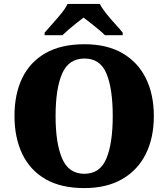

<svg xmlns="http://www.w3.org/2000/svg" viewBox="-20 -951 860 981"><path d="M411 10Q291 10 212 -36Q133 -82 93.5 -165Q54 -248 54 -359Q54 -470 93.5 -552Q133 -634 212.5 -679.5Q292 -725 412 -725Q526 -725 605 -679.5Q684 -634 725 -551.5Q766 -469 766 -358Q766 -247 725 -164.5Q684 -82 604.5 -36Q525 10 411 10ZM411 -63Q491 -63 523.5 -141Q556 -219 556 -358Q556 -498 524 -575Q492 -652 412 -652Q331 -652 297.5 -575Q264 -498 264 -358Q264 -219 297.5 -141Q331 -63 411 -63ZM208 -784Q224 -803 247.5 -829Q271 -855 293 -882Q315 -909 325 -931H490Q501 -909 522.5 -882Q544 -855 568 -829Q592 -803 607 -784V-771H516Q506 -782 485.5 -799Q465 -816 443.5 -833Q422 -850 407 -861Q392 -850 370.5 -833Q349 -816 329.5 -799Q310 -782 299 -771H208Z"/></svg>

Font: Noto Serif Devanagari Black
Style: Regular
Weight: 900
Designer: Universal Thirst, Indian Type Foundry and the Monotype Design Team
Foundry: Monotype Imaging Inc.
Version: Version 2.004; ttfautohint (v1.8.4.7-5d5b)